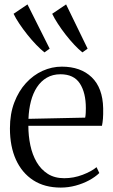

<svg xmlns="http://www.w3.org/2000/svg" viewBox="-20 -839 511 870"><path d="M255.5 11Q182 11 130.8 -22.2Q79.5 -55.5 52.2 -115.5Q25 -175.5 25 -257Q25 -323 44.8 -374.8Q64.5 -426.5 97.8 -462.8Q131 -499 173 -518Q215 -537 260 -537Q345.5 -537 395.5 -489Q445.5 -441 447.5 -348.5Q448 -319.5 446.5 -301.2Q445 -283 442 -269H108.5Q108.5 -223.5 117.5 -180.8Q126.5 -138 146 -104.5Q165.5 -71 196.5 -51.2Q227.5 -31.5 271 -31.5Q314 -31.5 354.5 -47Q395 -62.5 417.5 -81.5L430 -55Q411.5 -37 383.8 -22Q356 -7 322.8 2Q289.5 11 255.5 11ZM109 -300.5 366 -306Q368 -316 368.5 -327.5Q369 -339 369 -349Q369 -419 341.8 -460.8Q314.5 -502.5 254 -502.5Q219 -502.5 192.2 -487Q165.5 -471.5 147.5 -444Q129.5 -416.5 120 -379.8Q110.5 -343 109 -300.5ZM181 -602Q164.5 -615 144.2 -636Q124 -657 104 -682Q84 -707 67.5 -731.8Q51 -756.5 41.5 -776.5L104.5 -819L205 -618.5L182 -602ZM353 -602Q336.5 -615 316.8 -636Q297 -657 277.5 -682Q258 -707 242 -731.8Q226 -756.5 216.5 -776.5L279.5 -819L377 -618.5L354 -602Z"/></svg>

Font: Merriweather 96pt Light
Style: Regular
Weight: 300
Version: Version 2.100